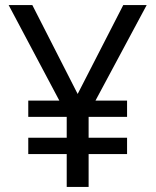

<svg xmlns="http://www.w3.org/2000/svg" viewBox="-20 -734 612 754"><path d="M285 -365 464 -714H556L355 -339H479V-275H328V-193H479V-129H328V0H242V-129H91V-193H242V-275H91V-339H213L14 -714H107Z"/></svg>

Font: Noto Znamenny Musical Notation
Style: Regular
Weight: 400
Version: Version 1.003; ttfautohint (v1.8.4.7-5d5b)